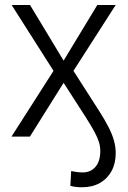

<svg xmlns="http://www.w3.org/2000/svg" viewBox="-20 -562 528 790"><path d="M317.4 208.5Q304.2 208.5 291.7 207Q279.3 205.6 269.5 202.6L272.9 141.6Q282.7 144 296.4 145.8Q310.1 147.5 319.8 147.5Q353.5 147.5 373 124.3Q392.6 101.1 392.6 59.6Q392.6 41 387.2 22.9Q381.8 4.9 369.1 -18.8Q356.4 -42.5 333.5 -78.6L241.7 -221.2L103 0H27.3L200.2 -270.5L27.8 -541.5H103.5L241.7 -312.5L380.4 -541.5H456.1L282.2 -270.5L386.7 -107.4Q412.1 -67.9 427.2 -37.8Q442.4 -7.8 449.2 17.6Q456.1 43 456.1 67.9Q456.1 110.4 439 141.8Q421.9 173.3 390.9 190.9Q359.9 208.5 317.4 208.5Z"/></svg>

Font: Inter 18pt Light
Style: Regular
Weight: 300
Designer: Rasmus Andersson
Foundry: rsms
Version: Version 4.001;git-66647c0bb